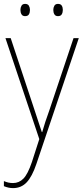

<svg xmlns="http://www.w3.org/2000/svg" viewBox="-20 -790 427 987"><path d="M8 -594H35L157 -226Q173 -178 181 -153Q189 -128 195 -111H197Q210 -158 234 -224L358 -594H385L167 53Q145 118 117 147.5Q89 177 47 177Q24 177 0 167V141Q12 146 23 148.5Q34 151 47 151Q78 151 100.5 128Q123 105 144 43L182 -75ZM85 -739Q85 -751 90.5 -760.5Q96 -770 109 -770Q123 -770 128.5 -760.5Q134 -751 134 -739Q134 -725 128.5 -716Q123 -707 109 -707Q96 -707 90.5 -716.5Q85 -726 85 -739ZM254 -739Q254 -751 259.5 -760.5Q265 -770 278 -770Q292 -770 297.5 -761Q303 -752 303 -739Q303 -726 297.5 -716.5Q292 -707 278 -707Q265 -707 259.5 -716.5Q254 -726 254 -739Z"/></svg>

Font: Noto Sans Malayalam UI SemiCondensed Thin
Style: Regular
Weight: 100
Width: 4
Designer: Jelle Bosma - Monotype Design Team
Foundry: Monotype Imaging Inc.
Version: Version 2.104; ttfautohint (v1.8.4.7-5d5b)